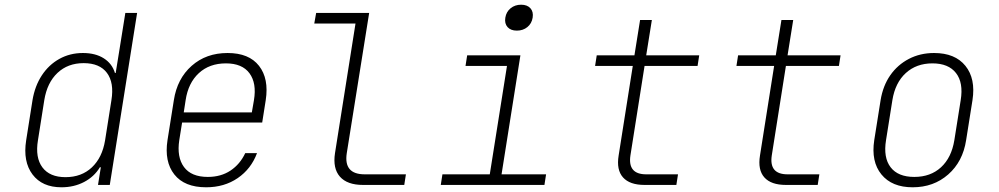

<svg xmlns="http://www.w3.org/2000/svg" viewBox="-20 -785 4240 815"><path d="M241 10Q159 10 118 -44.5Q77 -99 91 -189L118 -360Q128 -420 157.5 -465Q187 -510 232 -535Q277 -560 332 -560Q385 -560 420.5 -537.5Q456 -515 468 -475H471L488 -580L512 -730H562L446 0H396L408 -75H404Q380 -35 337 -12.5Q294 10 241 10ZM258 -33Q326 -33 370 -74.5Q414 -116 426 -189L453 -360Q465 -434 434 -475.5Q403 -517 335 -517Q268 -517 224 -475.5Q180 -434 168 -360L141 -189Q129 -116 160 -74.5Q191 -33 258 -33Z M855 10Q763 10 720 -44.5Q677 -99 691 -190L718 -360Q732 -451 793.5 -505.5Q855 -560 946 -560Q1037 -560 1079.5 -505.5Q1122 -451 1108 -360L1093 -265H753L741 -190Q730 -118 761 -76Q792 -34 862 -34Q918 -34 958.5 -61Q999 -88 1021 -135H1071Q1046 -68 989 -29Q932 10 855 10ZM760 -308H1049L1058 -360Q1070 -432 1039 -474Q1008 -516 939 -516Q869 -516 824 -474.5Q779 -433 768 -360Z M1521 0Q1454 0 1423 -35Q1392 -70 1402 -135L1489 -685H1314L1322 -730H1547L1452 -135Q1438 -45 1528 -45H1703L1696 0Z M1851 0 1858 -45H2059L2132 -505H1956L1963 -550H2189L2109 -45H2298L2291 0ZM2174 -655Q2148 -655 2134.5 -670Q2121 -685 2125 -710Q2129 -735 2147.5 -750Q2166 -765 2192 -765Q2218 -765 2231.5 -750Q2245 -735 2241 -710Q2237 -685 2218.5 -670Q2200 -655 2174 -655Z M2716 0Q2653 0 2624.5 -32Q2596 -64 2606 -125L2666 -505H2506L2513 -550H2673L2697 -700H2747L2723 -550H2948L2941 -505H2716L2656 -125Q2644 -45 2723 -45H2858L2851 0Z M3316 0Q3253 0 3224.5 -32Q3196 -64 3206 -125L3266 -505H3106L3113 -550H3273L3297 -700H3347L3323 -550H3548L3541 -505H3316L3256 -125Q3244 -45 3323 -45H3458L3451 0Z M3854 10Q3766 10 3721.5 -44.5Q3677 -99 3691 -190L3718 -360Q3728 -421 3759 -465.5Q3790 -510 3838 -535Q3886 -560 3945 -560Q4034 -560 4078 -505.5Q4122 -451 4108 -360L4081 -190Q4067 -99 4005 -44.5Q3943 10 3854 10ZM3861 -34Q3930 -34 3974.5 -75Q4019 -116 4031 -190L4058 -360Q4070 -434 4038 -475Q4006 -516 3938 -516Q3870 -516 3825 -475Q3780 -434 3768 -360L3741 -190Q3729 -116 3760.5 -75Q3792 -34 3861 -34Z"/></svg>

Font: NKDuy Mono Thin
Style: Italic
Weight: 100
Italic angle: -9°
Monospace: yes
Designer: NKDuy
Foundry: NKDuy
Version: Version 2.251; ttfautohint (v1.8.4.7-5d5b)